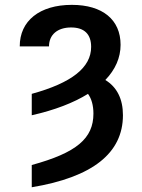

<svg xmlns="http://www.w3.org/2000/svg" viewBox="-20 -573 598 806"><path d="M113.3 -179V-89.1C209.5 -110.8 288.7 -141.3 349.4 -179C364 -159.1 372.2 -131 372.2 -96.2C372.2 8.2 301.5 68.2 113.3 119.7V213.1C368.3 170.8 496.1 70 496.1 -89.5C496.1 -157.7 470.9 -207.4 422.2 -237.2C464.1 -280.9 486.2 -330.6 486.2 -384.9C486.2 -490.4 410.5 -552.6 281.6 -552.6C146.3 -552.6 62.5 -485.4 62.9 -378.2H185.7C185.7 -427.2 221.2 -457.7 278.4 -457.7C333.8 -457.7 362.6 -429.7 362.6 -376.1C362.6 -289.4 281.2 -225.1 113.3 -179Z"/></svg>

Font: Magic Ui Pro Semi Bold
Style: Regular
Weight: 600
Designer: Stefan Endress, Andreas Faust
Version: Version 1.000;FEAKit 1.0